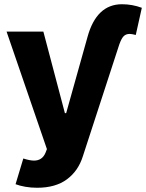

<svg xmlns="http://www.w3.org/2000/svg" viewBox="-20 -678 683 897"><path d="M52.7 182.6 88.9 62.5Q119.6 72.3 138.7 72.3Q177.2 72.3 192.4 36.1L199.2 18.6L10.7 -530.3H182.6L283.2 -149.4H289.1L388.7 -504.9Q430.7 -658.2 549.8 -658.2Q597.7 -658.2 642.6 -641.6L614.3 -514.6Q596.2 -519.5 585.9 -519.5Q567.9 -519.5 557.4 -508.5Q546.9 -497.6 537.1 -469.7L367.2 51.8Q345.7 120.6 292.5 159.9Q239.3 199.2 153.3 199.2Q125 199.2 98.4 194.6Q71.8 189.9 52.7 182.6Z"/></svg>

Font: Pretendard ExtraBold
Style: Regular
Weight: 800
Designer: Base glyphs from Inter by Rasmus Andersson; Hangeul glyphs from Noto Sans CJK(Source Han Sans) by Jang Soo-young and Kan
Foundry: Kil Hyung-jin
Version: Version 1.309